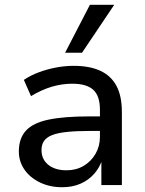

<svg xmlns="http://www.w3.org/2000/svg" viewBox="-20 -776 609 805"><path d="M241 9Q189 9 147.5 -11Q106 -31 82.5 -65Q59 -99 59 -141Q59 -196 89 -228.5Q119 -261 184 -274.5Q249 -288 355 -288H414V-227H358Q302 -227 262.5 -223Q223 -219 199.5 -210Q176 -201 165 -185.5Q154 -170 154 -147Q154 -108 182.5 -85Q211 -62 259 -62Q299 -62 330.5 -80.5Q362 -99 380.5 -131Q399 -163 399 -202V-316Q399 -374 371 -399.5Q343 -425 283 -425Q240 -425 197.5 -412.5Q155 -400 110 -373L80 -441Q108 -460 143 -473Q178 -486 215.5 -493Q253 -500 289 -500Q355 -500 400 -479.5Q445 -459 468 -416.5Q491 -374 491 -306V0H405V-109H409Q399 -75 375.5 -48Q352 -21 318 -6Q284 9 241 9ZM253 -555 357 -756H459L324 -555Z"/></svg>

Font: Nunito Sans 10pt Medium
Style: Regular
Weight: 500
Designer: Vernon Adams
Foundry: Vernon Adams
Version: Version 3.101;gftools[0.9.27]